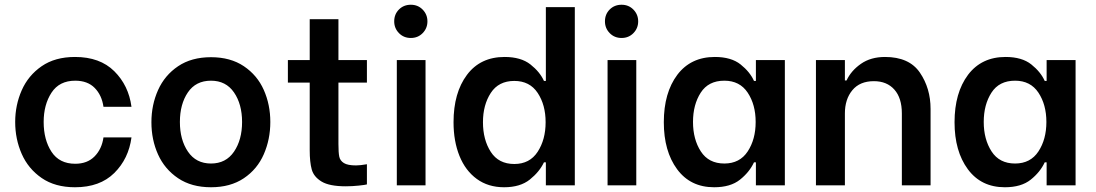

<svg xmlns="http://www.w3.org/2000/svg" viewBox="-20 -781 4620 809"><path d="M44 -267Q44 -338 71.5 -400.5Q99 -463 155.5 -502Q212 -541 296 -541Q401 -541 461.5 -481Q522 -421 534 -331H416Q409 -380 379 -410.5Q349 -441 297 -441Q230 -441 197 -390.5Q164 -340 164 -267Q164 -192 197 -141.5Q230 -91 297 -91Q348 -91 378.5 -122Q409 -153 416 -202H534Q522 -112 461.5 -52Q401 8 296 8Q212 8 155.5 -31Q99 -70 71.5 -132.5Q44 -195 44 -267Z M618 -266Q618 -339 646 -401.5Q674 -464 730.5 -502Q787 -540 869 -540Q951 -540 1007.5 -502Q1064 -464 1091.5 -402Q1119 -340 1119 -267Q1119 -194 1091.5 -131Q1064 -68 1007.5 -30Q951 8 869 8Q787 8 730.5 -30Q674 -68 646 -130Q618 -192 618 -266ZM772 -142Q806 -92 869 -92Q932 -92 966 -142Q1000 -192 1000 -267Q1000 -342 966 -391.5Q932 -441 869 -441Q805 -441 771.5 -391.5Q738 -342 738 -267Q738 -192 772 -142Z M1193 -528H1285V-700H1406V-528H1526V-433H1406V-174Q1406 -138 1409.5 -121Q1413 -104 1429 -94Q1445 -84 1480 -84Q1498 -84 1526 -89V-4Q1520 -2 1492 1Q1464 4 1437 4Q1368 4 1335 -16Q1302 -36 1293.5 -67Q1285 -98 1285 -148V-433H1193Z M1652 -528H1773V0H1652ZM1661 -741Q1681 -761 1711 -761Q1741 -761 1761 -740.5Q1781 -720 1781 -691Q1781 -662 1761 -641.5Q1741 -621 1711 -621Q1681 -621 1661 -641.5Q1641 -662 1641 -691Q1641 -721 1661 -741Z M1891 -266Q1891 -390 1947.5 -465.5Q2004 -541 2106 -541Q2175 -541 2215 -509.5Q2255 -478 2272 -440H2280V-751H2402V0H2280V-97H2272Q2253 -57 2212.5 -24.5Q2172 8 2104 8Q2037 8 1989 -27Q1941 -62 1916 -124Q1891 -186 1891 -266ZM2015 -266Q2015 -192 2048 -141Q2081 -90 2147 -90Q2212 -90 2245.5 -141.5Q2279 -193 2279 -266Q2279 -339 2245.5 -389.5Q2212 -440 2147 -440Q2081 -440 2048 -389.5Q2015 -339 2015 -266Z M2540 -528H2661V0H2540ZM2549 -741Q2569 -761 2599 -761Q2629 -761 2649 -740.5Q2669 -720 2669 -691Q2669 -662 2649 -641.5Q2629 -621 2599 -621Q2569 -621 2549 -641.5Q2529 -662 2529 -691Q2529 -721 2549 -741Z M2834 -466Q2891 -541 2992 -541Q3061 -541 3100.5 -509.5Q3140 -478 3157 -440H3165V-528H3287V0H3165V-97H3157Q3138 -56 3098 -24Q3058 8 2989 8Q2889 8 2833 -68Q2777 -144 2777 -266Q2777 -390 2834 -466ZM2900 -267Q2900 -194 2933 -143Q2966 -92 3032 -92Q3097 -92 3130.5 -143Q3164 -194 3164 -267Q3164 -340 3130.5 -390.5Q3097 -441 3032 -441Q2965 -441 2932.5 -390.5Q2900 -340 2900 -267Z M3418 -528H3540V-442H3547Q3566 -483 3607.5 -512Q3649 -541 3709 -541Q3811 -541 3856 -475Q3901 -409 3901 -322V0H3780V-303Q3780 -368 3748.5 -403.5Q3717 -439 3662 -439Q3603 -439 3571.5 -401Q3540 -363 3540 -303V0H3418Z M4059 -466Q4116 -541 4217 -541Q4286 -541 4325.5 -509.5Q4365 -478 4382 -440H4390V-528H4512V0H4390V-97H4382Q4363 -56 4323 -24Q4283 8 4214 8Q4114 8 4058 -68Q4002 -144 4002 -266Q4002 -390 4059 -466ZM4125 -267Q4125 -194 4158 -143Q4191 -92 4257 -92Q4322 -92 4355.5 -143Q4389 -194 4389 -267Q4389 -340 4355.5 -390.5Q4322 -441 4257 -441Q4190 -441 4157.5 -390.5Q4125 -340 4125 -267Z"/></svg>

Font: Lopes Sans SemiBold
Style: Regular
Weight: 600
Designer: Gabriel Lam, Diego Maldonado
Foundry: TypeRant, Foresti Design
Version: Version 4.000